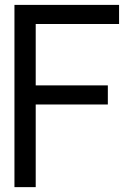

<svg xmlns="http://www.w3.org/2000/svg" viewBox="-20 -769 540 785"><path d="M39.1 -3.9V-749H466.8V-670.9H126V-419.9H420.9V-341.8H126V-3.9Z"/></svg>

Font: MotoyaLCedar
Style: W3 mono
Weight: 400
Version: Version 1.01